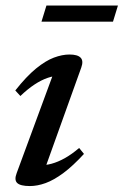

<svg xmlns="http://www.w3.org/2000/svg" viewBox="-20 -646 436 678"><path d="M39 -35 172.5 -397 191.5 -378Q171.5 -379 148.8 -371.2Q126 -363.5 101.8 -347.5Q77.5 -331.5 52 -307L34 -326.5Q73.5 -376.5 107.2 -404Q141 -431.5 170.2 -442.5Q199.5 -453.5 225.5 -453.5Q254 -453.5 264.8 -442.2Q275.5 -431 267 -407.5L134 -37L118.5 -63Q139 -61.5 162 -67.8Q185 -74 209.8 -88Q234.5 -102 259.5 -123.5L276.5 -102.5Q237.5 -60 203.8 -35Q170 -10 141 0.5Q112 11 85.5 11Q52 11 40.8 0.2Q29.5 -10.5 39 -35ZM126.5 -569.5 144 -626.5H396.5L379 -569.5Z"/></svg>

Font: Newsreader 16pt Medium
Style: Italic
Weight: 500
Italic angle: -17°
Designer: Hugues Gentile
Foundry: Production Type
Version: Version 1.003